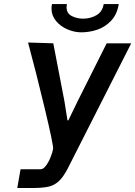

<svg xmlns="http://www.w3.org/2000/svg" viewBox="-20 -942 678 962"><path d="M83 -94H183.5Q197 -94 210.2 -111.8Q223.5 -129.5 233.2 -153.8Q243 -178 246 -195.5Q249 -211 204.8 -396.2Q160.5 -581.5 120.5 -729L247 -725L303 -434L318 -339H322.5L368 -433L514.5 -725H637.5L318.5 -96Q296.5 -54 274 -33.5Q251.5 -13 222 -6.5Q192.5 0 142.5 0H66.5ZM238 -899.5Q238 -909 240.5 -921.5H315Q313.5 -913.5 313.5 -906Q313.5 -875 339.5 -861.8Q365.5 -848.5 396.5 -848.5Q433.5 -848.5 463.5 -866Q493.5 -883.5 499.5 -921.5H575Q566.5 -869 536.2 -837.5Q506 -806 466.8 -793Q427.5 -780 387 -780Q353 -780 318.2 -794.8Q283.5 -809.5 260.8 -836.8Q238 -864 238 -899.5Z"/></svg>

Font: JuliaMono BoldItalic
Style: Regular
Weight: 700
Italic angle: -9°
Monospace: yes
Designer: cormullion
Foundry: corm
Version: Version 0.049; ttfautohint (v1.8.4)